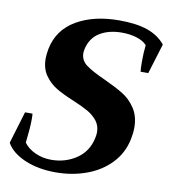

<svg xmlns="http://www.w3.org/2000/svg" viewBox="-81 -780 765 860"><g transform="rotate(10 301.5 -350.0)"><path d="M4 -85 48 -231H82Q83 -223 83 -204Q83 -168 75 -98Q93 -73 126.5 -57.5Q160 -42 200 -42Q264 -42 314.5 -76Q365 -110 378 -174Q381 -188 381 -199Q381 -229 364 -250.5Q347 -272 322 -286.5Q297 -301 254 -319Q203 -340 172 -358.5Q141 -377 119 -408Q97 -439 97 -485Q97 -503 102 -530Q120 -618 198.5 -664Q277 -710 393 -710Q471 -710 521.5 -692.5Q572 -675 603 -637L561 -500H526Q524 -515 524 -547Q524 -585 528 -621Q512 -639 481.5 -648.5Q451 -658 414 -658Q354 -658 313 -632.5Q272 -607 261 -555Q259 -543 259 -539Q259 -505 286.5 -484.5Q314 -464 372 -438Q426 -413 460 -392.5Q494 -372 518 -336Q542 -300 542 -248Q542 -224 536 -195Q523 -131 479 -84.5Q435 -38 369.5 -14Q304 10 229 10Q149 10 88.5 -16Q28 -42 4 -85Z"/></g></svg>

Font: Trirong
Style: Bold Italic
Weight: 700
Italic angle: -12°
Designer: Katatrad Team
Foundry: CadsonDemak
Version: Version 1.001